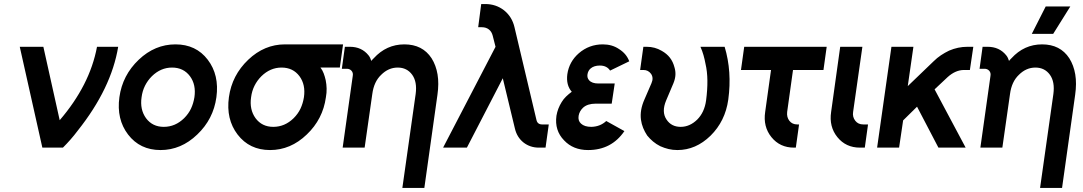

<svg xmlns="http://www.w3.org/2000/svg" viewBox="-20 -732 5371 952"><path d="M78 -500 190 0H292Q311 -19 329.5 -40Q348 -61 366 -85Q532 -294 566 -500H461Q443 -404 396.5 -313Q350 -222 276 -136L195 -500Z M850 -512Q748 -512 668 -436Q587 -359 572 -250Q557 -141 615 -65Q674 12 776 12Q878 12 958 -65Q1038 -141 1053 -250Q1068 -360 1010 -436Q952 -512 850 -512ZM833 -397Q890 -397 922 -354Q953 -312 944 -250Q939 -219 927 -193.5Q915 -168 893 -146Q849 -103 792 -103Q736 -103 704 -146Q673 -189 682 -250Q686 -281 699 -307Q712 -333 733 -354Q777 -397 833 -397Z M1393 -512Q1291 -512 1211 -436Q1130 -359 1115 -250Q1100 -141 1158 -65Q1217 12 1319 12Q1421 12 1501 -65Q1581 -141 1596 -250Q1600 -272 1599.5 -293Q1599 -314 1595 -334Q1591 -352 1585 -368Q1579 -384 1569 -397H1665L1681 -512ZM1376 -397Q1433 -397 1465 -354Q1496 -312 1487 -250Q1482 -219 1470 -193.5Q1458 -168 1436 -146Q1392 -103 1335 -103Q1279 -103 1247 -146Q1216 -189 1225 -250Q1229 -281 1242 -307Q1255 -333 1276 -354Q1320 -397 1376 -397Z M2084 200 2149 -262Q2157 -318 2149.5 -363Q2142 -408 2120 -443Q2075 -512 1985 -512Q1896 -512 1833 -443Q1830 -440 1827 -437Q1824 -434 1821 -430Q1819 -437 1815.5 -444.5Q1812 -452 1807 -458Q1773 -500 1715 -500H1690L1675 -391H1700Q1714 -391 1723 -381Q1732 -371 1729 -355L1679 0H1716H1773H1788L1826 -266Q1834 -327 1870 -361Q1906 -397 1952 -397Q1998 -397 2024 -361Q2049 -326 2041 -266L1975 200Z M2366 -712 2351 -597H2369Q2390 -597 2404 -586Q2418 -575 2423 -555L2437 -500L2177 0H2295L2473 -344L2533 -95Q2543 -52 2575 -26Q2608 0 2652 0H2685L2701 -115H2668Q2645 -115 2640 -137L2531 -597Q2519 -649 2479 -681Q2439 -712 2386 -712Z M3028 -318H2947Q2915 -318 2901 -334Q2890 -346 2893 -364Q2896 -382 2909 -393Q2926 -407 2954 -407Q2989 -407 3005 -382L3100 -428Q3093 -447 3080.5 -462Q3068 -477 3049 -489Q3015 -512 2969 -512Q2901 -512 2850 -468Q2802 -426 2793 -364Q2786 -310 2815 -277Q2800 -266 2787 -253.5Q2774 -241 2765 -226Q2745 -194 2739 -158Q2729 -85 2777 -36Q2822 12 2896 12Q3012 12 3076 -82L2986 -132Q2956 -104 2912 -103Q2878 -103 2861 -119Q2845 -133 2849 -158Q2853 -181 2871 -198Q2893 -218 2933 -218H3013Z M3170 -500 3154 -385H3171Q3194 -385 3208 -366Q3222 -346 3210 -319L3175 -238Q3152 -186 3158 -139Q3161 -117 3169 -97.5Q3177 -78 3189 -60Q3202 -44 3218 -30.5Q3234 -17 3254 -7Q3274 2 3295 7Q3316 12 3339 12Q3430 12 3503 -59Q3576 -131 3591 -238Q3610 -377 3573 -500H3453Q3462 -480 3468 -459Q3474 -438 3478 -416Q3487 -378 3487.5 -332.5Q3488 -287 3481 -234Q3473 -175 3437 -139Q3400 -103 3355 -103Q3309 -103 3285 -139Q3259 -177 3283 -234L3319 -319Q3328 -341 3329 -360.5Q3330 -380 3324 -399Q3317 -426 3301.5 -446Q3286 -466 3261 -480Q3244 -490 3225.5 -495Q3207 -500 3187 -500Z M3670 -500 3654 -385H3803L3774 -177Q3763 -104 3805 -52Q3847 0 3917 0H3926L3942 -115H3933Q3908 -115 3894 -133Q3880 -151 3883 -177L3912 -385H4063L4079 -500Z M4146 -500 4101 -177Q4090 -104 4132 -52Q4174 0 4244 0H4268L4284 -115H4260Q4235 -115 4221 -133Q4206 -152 4210 -177L4256 -500Z M4400 -500 4329 0H4438L4458 -135L4527 -203L4633 0H4768L4614 -289L4679 -350Q4718 -385 4760 -385H4789L4806 -500H4777Q4730 -500 4686 -481Q4665 -471 4645.5 -458Q4626 -445 4609 -428L4481 -305L4509 -500Z M5246 200 5311 -262Q5319 -318 5311.5 -363Q5304 -408 5282 -443Q5237 -512 5147 -512Q5058 -512 4995 -443Q4992 -440 4989 -437Q4986 -434 4983 -430Q4981 -437 4977.5 -444.5Q4974 -452 4969 -458Q4935 -500 4877 -500H4852L4837 -391H4862Q4876 -391 4885 -381Q4894 -371 4891 -355L4841 0H4878H4935H4950L4988 -266Q4996 -327 5032 -361Q5068 -397 5114 -397Q5160 -397 5186 -361Q5211 -326 5203 -266L5137 200ZM5096 -564H5202L5287 -700H5165Z"/></svg>

Font: Unageo
Style: SemiBold-Italic
Weight: 600
Designer: Richard Sepsi
Foundry: Richard Sepsi
Version: Version 2.000